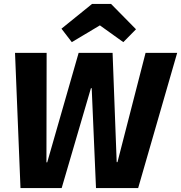

<svg xmlns="http://www.w3.org/2000/svg" viewBox="-20 -964 928 984"><path d="M688 0H472L450 -512H446L296 0H85L57 -693H219L218 -132H222L383 -693H557L578 -133H582L726 -693H888ZM348 -748 295 -817 452 -944H549L677 -814L612 -748L492 -834Z"/></svg>

Font: Szlgxwxxxixliatcpuztgldltzi
Style: Regular
Weight: 700
Italic angle: -8°
Designer: Carrois Corporate & Edenspiekermann
Foundry: Carrois Corporate GbR & Edenspiekermann AG
Version: Version 2.001